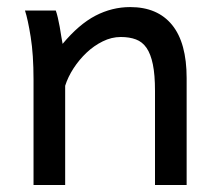

<svg xmlns="http://www.w3.org/2000/svg" viewBox="-20 -528 619 548"><path d="M422.4 0V-268.6Q422.4 -314.5 416.3 -344.2Q410.2 -374 398.2 -391.4Q386.2 -408.7 367.9 -415.5Q349.6 -422.4 324.7 -422.4Q298.3 -422.4 273.2 -409.9Q248 -397.5 227.1 -377.7Q206.1 -357.9 189.9 -333Q173.8 -308.1 166 -283.2V0H75.7V-300.3Q75.7 -372.6 67.6 -422.6Q59.6 -472.7 51.3 -498H139.2Q142.1 -490.2 145 -477.8Q147.9 -465.3 150.4 -451.7Q152.8 -438 154.8 -424.8L158.7 -402.8Q205.1 -458.5 252.4 -483.2Q299.8 -507.8 351.6 -507.8Q429.7 -507.8 471.2 -456.8Q512.7 -405.8 512.7 -305.2V0Z"/></svg>

Font: Andika APac
Style: Regular
Weight: 400
Designer: Victor Gaultney, Annie Olsen, Julie Remington, Don Collingsworth, Eric Hays, Becca Hirsbrunner
Foundry: SIL International
Version: Version 5.000